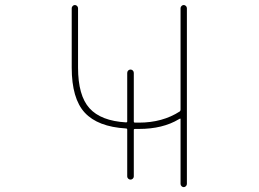

<svg xmlns="http://www.w3.org/2000/svg" viewBox="-20 -773 1040 770"><path d="M704.1 -35.2V-294.9Q704.1 -298.8 701.2 -296.9L697.3 -294.9Q632.8 -255.9 537.1 -255.9H521.5Q516.6 -255.9 516.6 -252V-65.4Q516.6 -60.5 512.7 -56.6Q508.8 -52.7 503.4 -52.7Q498 -52.7 494.1 -56.6Q490.2 -60.5 490.2 -65.4V-252.9Q490.2 -257.8 485.4 -257.8Q372.1 -264.6 319.8 -321.3Q267.6 -377.9 267.6 -502V-740.2Q267.6 -745.1 271.5 -749Q275.4 -752.9 280.3 -752.9Q285.2 -752.9 289.1 -749Q293 -745.1 293 -740.2V-502Q293 -389.6 338.9 -338.9Q384.8 -288.1 485.4 -282.2Q490.2 -282.2 490.2 -286.1V-480.5Q490.2 -486.3 494.1 -490.2Q498 -494.1 503.4 -494.1Q508.8 -494.1 512.7 -490.2Q516.6 -486.3 516.6 -480.5V-286.1Q516.6 -281.2 521.5 -281.2H537.1Q631.8 -281.2 701.2 -326.2Q704.1 -329.1 704.1 -333V-740.2Q704.1 -745.1 708 -749Q711.9 -752.9 716.8 -752.9Q721.7 -752.9 725.6 -749Q729.5 -745.1 729.5 -740.2V-35.2Q729.5 -30.3 725.6 -26.4Q721.7 -22.5 716.8 -22.5Q711.9 -22.5 708 -26.4Q704.1 -30.3 704.1 -35.2Z"/></svg>

Font: Rounded-X Mgen+ 2m thin
Style: Regular
Weight: 100
Designer: [Source Han Sans]
Ryoko NISHIZUKA  (kana & ideographs); Paul D. Hunt (Latin, Greek & Cyrillic); Wenlong ZHANG  (bopomofo
Version: Version 1.059.20150602